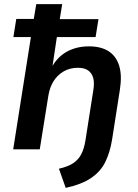

<svg xmlns="http://www.w3.org/2000/svg" viewBox="-20 -725 669 932"><path d="M299 187 266 94Q310 84 335.5 67Q361 50 375 22.5Q389 -5 395 -45L433 -287Q439 -323 432.5 -346.5Q426 -370 408 -383Q390 -396 358 -396Q320 -396 290 -379Q260 -362 241 -332.5Q222 -303 215 -262L173 0H44L130 -545H45L59 -633H144L156 -705H282L270 -632H458L444 -545H256L233 -392H228Q255 -446 302.5 -473Q350 -500 412 -500Q469 -500 506 -477Q543 -454 558 -407.5Q573 -361 562 -290L524 -47Q514 14 491.5 60.5Q469 107 423 138.5Q377 170 299 187Z"/></svg>

Font: Nunito Sans 10pt
Style: Bold Italic
Weight: 700
Italic angle: -9°
Designer: Vernon Adams
Foundry: Vernon Adams
Version: Version 3.101;gftools[0.9.27]